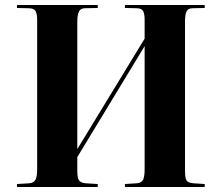

<svg xmlns="http://www.w3.org/2000/svg" viewBox="-20 -750 889 770"><path d="M48 0V-12L98 -15Q116 -17 122.5 -29.5Q129 -42 129 -72V-671Q129 -696 122 -706.5Q115 -717 94 -717L48 -718V-730H372V-718L321 -717Q303 -717 296.5 -703.5Q290 -690 290 -663V-152L560 -595V-671Q560 -694 554 -705.5Q548 -717 527 -717L481 -718V-730H801V-718L753 -717Q734 -717 728 -704Q722 -691 722 -663V-65Q722 -38 727.5 -27.5Q733 -17 755 -15L801 -12V0H481V-12L529 -15Q548 -17 554 -29.5Q560 -42 560 -72V-565L290 -120V-65Q290 -36 297 -26.5Q304 -17 323 -15L372 -12V0Z"/></svg>

Font: Literata 72pt
Style: Bold
Weight: 700
Designer: Latin by Veronika Burian and Jose Scaglione. Greek by Irene Vlachou. Cyrillic by Vera Evstafieva.
Foundry: TypeTogether
Version: Version 3.002